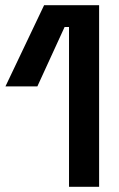

<svg xmlns="http://www.w3.org/2000/svg" viewBox="-20 -720 460 740"><path d="M246 0V-616H229L124 -387H1L150 -700H362V0Z"/></svg>

Font: Space Grotesk Frontify SemiBold
Style: Regular
Weight: 600
Designer: Florian Karsten
Version: Version 2.000